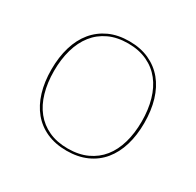

<svg xmlns="http://www.w3.org/2000/svg" viewBox="-116 -629 783 766"><g transform="rotate(30 275.0 -246.0)"><path d="M275 -498Q326.5 -498 366.5 -479.8Q406.5 -461.5 433.8 -428.5Q461 -395.5 475 -348.8Q489 -302 489 -245Q489 -188 475 -141.8Q461 -95.5 433.8 -62.5Q406.5 -29.5 366.5 -11.8Q326.5 6 275 6Q223 6 183.2 -11.8Q143.5 -29.5 116.2 -62.5Q89 -95.5 75 -141.8Q61 -188 61 -245Q61 -302 75 -348.8Q89 -395.5 116.2 -428.5Q143.5 -461.5 183.2 -479.8Q223 -498 275 -498ZM275 -4Q325 -4 363 -21.5Q401 -39 426.2 -70.5Q451.5 -102 464.2 -146.5Q477 -191 477 -245Q477 -299 464.2 -343.8Q451.5 -388.5 426.2 -420.5Q401 -452.5 363 -470.2Q325 -488 275 -488Q224.5 -488 186.8 -470.2Q149 -452.5 123.8 -420.5Q98.5 -388.5 85.8 -343.8Q73 -299 73 -245Q73 -191 85.8 -146.5Q98.5 -102 123.8 -70.5Q149 -39 186.8 -21.5Q224.5 -4 275 -4Z"/></g></svg>

Font: Lato 2
Style: Regular
Weight: 100
Designer: Lukasz Dziedzic with Adam Twardoch and Botio Nikoltchev
Foundry: tyPoland Lukasz Dziedzic
Version: Version 2.015; 2015-08-06; http://www.latofonts.com/